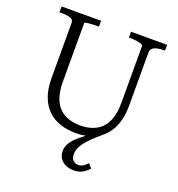

<svg xmlns="http://www.w3.org/2000/svg" viewBox="-163 -843 1119 1210"><g transform="rotate(20 396.0 -237.5)"><path d="M522 -37 523 -17Q497 -3 465.5 3.5Q434 10 400 10Q343 10 295 -5.5Q247 -21 211.5 -54.5Q176 -88 156.5 -140.5Q137 -193 137 -267V-635Q137 -657 113 -664Q89 -671 53 -671H42V-710H307V-671H298Q284 -671 269 -670.5Q254 -670 241 -668.5Q228 -667 220 -665.5Q212 -664 212 -661V-268Q212 -205 227 -162Q242 -119 268.5 -93.5Q295 -68 331 -56.5Q367 -45 409 -45Q451 -45 486.5 -57Q522 -69 548.5 -94.5Q575 -120 589.5 -163Q604 -206 604 -268V-649Q604 -654 596 -658Q588 -662 575.5 -665Q563 -668 547.5 -669.5Q532 -671 518 -671H508V-710H750V-671H739Q716 -671 696.5 -666.5Q677 -662 666.5 -651.5Q656 -641 656 -624V-268Q656 -217 646.5 -176.5Q637 -136 619.5 -105Q602 -74 577 -51Q554 -31 528.5 -8.5Q503 14 481.5 37.5Q460 61 446.5 86Q433 111 433 138Q433 166 447 179.5Q461 193 481 193Q501 193 516 182.5Q531 172 543 159L567 187Q548 208 524 221.5Q500 235 464 235Q435 235 411.5 224Q388 213 374 192.5Q360 172 360 143Q360 118 372.5 95Q385 72 407.5 50.5Q430 29 459 7.5Q488 -14 522 -37Z"/></g></svg>

Font: Roboto Serif 36pt Light
Style: Regular
Weight: 300
Designer: Greg Gazdowicz
Foundry: Commercial Type
Version: Version 1.008